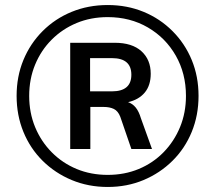

<svg xmlns="http://www.w3.org/2000/svg" viewBox="-20 -734 855 763"><path d="M408 9Q331 9 265 -18.5Q199 -46 149.5 -95Q100 -144 73 -210Q46 -276 46 -353Q46 -430 73 -495.5Q100 -561 149.5 -610.5Q199 -660 265 -687Q331 -714 408 -714Q485 -714 550.5 -687Q616 -660 665.5 -610.5Q715 -561 742 -495.5Q769 -430 769 -353Q769 -276 742 -210Q715 -144 665.5 -95Q616 -46 550.5 -18.5Q485 9 408 9ZM408 -39Q475 -39 531.5 -62.5Q588 -86 630 -129Q672 -172 695.5 -229Q719 -286 719 -353Q719 -442 678.5 -513Q638 -584 567.5 -625Q497 -666 408 -666Q341 -666 284.5 -642.5Q228 -619 185.5 -576.5Q143 -534 119.5 -477Q96 -420 96 -353Q96 -286 119.5 -229Q143 -172 185.5 -129Q228 -86 284.5 -62.5Q341 -39 408 -39ZM259 -142V-564H436Q505 -564 542 -530.5Q579 -497 579 -441Q579 -395 555.5 -366.5Q532 -338 489 -328Q507 -322 519.5 -306.5Q532 -291 540 -264L584 -142H502L458 -270Q449 -293 432.5 -301Q416 -309 392 -309H339V-142ZM338 -371H425Q502 -371 502 -437Q502 -503 425 -503H338Z"/></svg>

Font: Mulish SemiBold
Style: Regular
Weight: 600
Designer: Vernon Adams
Foundry: Vernon Adams
Version: Version 3.603; ttfautohint (v1.8.3)